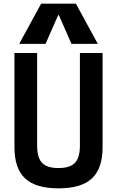

<svg xmlns="http://www.w3.org/2000/svg" viewBox="-20 -1020 640 1050"><path d="M300 10Q175 10 117 -44.5Q59 -99 59 -215V-730H183V-224Q183 -158 210 -129.5Q237 -101 300 -101Q363 -101 390 -129.5Q417 -158 417 -224V-730H541V-215Q541 -99 483 -44.5Q425 10 300 10ZM85 -780 205 -1000H395L515 -780H371L302 -937H298L229 -780Z"/></svg>

Font: M PLUS Code Latin Expanded SemiBold
Style: Regular
Weight: 600
Width: 7
Designer: Coji Morishita
Foundry: UNDERFOREST DESIGN
Version: Version 1.002; ttfautohint (v1.8.3)